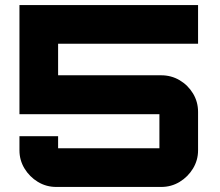

<svg xmlns="http://www.w3.org/2000/svg" viewBox="-20 -740 870 760"><path d="M203 0Q163 0 130 -20Q97 -40 77 -73Q57 -106 57 -145V-201H210V-153Q210 -153 210 -153Q210 -153 210 -153H611Q611 -153 611 -153Q611 -153 611 -153V-288Q611 -288 611 -288Q611 -288 611 -288H57V-720H764V-567H210Q210 -567 210 -567Q210 -567 210 -567V-442Q210 -442 210 -442Q210 -442 210 -442H618Q658 -442 691 -422.5Q724 -403 744 -370Q764 -337 764 -297V-145Q764 -106 744 -73Q724 -40 691 -20Q658 0 618 0H203Z"/></svg>

Font: Orbitron Black
Style: Regular
Weight: 900
Designer: Matt McInerney
Foundry: The League of Moveable Type
Version: Version 2.001